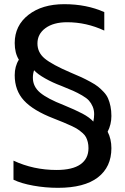

<svg xmlns="http://www.w3.org/2000/svg" viewBox="-20 -734 601 924"><path d="M258.8 169.9Q198.7 169.9 140.4 159.4Q82 148.9 44.9 130.9V39.1Q141.1 84 252 84Q328.6 84 367.2 56.9Q405.8 29.8 405.8 -21Q405.8 -37.1 402.6 -50Q399.4 -63 394 -73.5Q388.7 -84 377.4 -93.8Q366.2 -103.5 355.2 -111.1Q344.2 -118.7 323.7 -128.2Q303.2 -137.7 285.4 -145Q267.6 -152.3 237.8 -164.1Q139.6 -202.1 95.2 -250.5Q50.8 -298.8 50.8 -372.1Q50.8 -415 70.8 -446.8Q50.8 -479 50.8 -526.9Q50.8 -610.8 116.7 -662.4Q182.6 -713.9 289.1 -713.9Q396.5 -713.9 481.9 -675.8V-586.9Q395.5 -627 303.2 -627Q237.3 -627 198.7 -598.6Q160.2 -570.3 160.2 -524.9Q160.2 -481.4 195.1 -452.4Q230 -423.3 319.8 -384.8Q352.5 -371.1 372.1 -362.1Q391.6 -353 415 -340.3Q438.5 -327.6 451.9 -316.9Q465.3 -306.2 479.2 -291.3Q493.2 -276.4 500.2 -260Q507.3 -243.7 511.7 -222.4Q516.1 -201.2 516.1 -175.8Q516.1 -135.3 498 -100.1Q516.1 -64.9 516.1 -21Q516.1 69.8 450.9 119.9Q385.7 169.9 258.8 169.9ZM429.2 -148.9Q433.1 -168.5 433.1 -184.1Q433.1 -204.6 426 -221.2Q418.9 -237.8 408 -250Q397 -262.2 375 -274.9Q353 -287.6 331.8 -297.1Q310.5 -306.6 274.9 -320.8Q232.9 -336.4 196.8 -356.9Q160.6 -377.4 144 -396Q138.2 -378.9 138.2 -359.9Q138.2 -317.4 173.1 -288.1Q208 -258.8 287.1 -228Q341.8 -205.6 376.2 -187.5Q410.6 -169.4 429.2 -148.9Z"/></svg>

Font: Prompt
Style: Regular
Weight: 400
Designer: Katatrad Team
Foundry: CadsonDemak
Version: Version 1.000;PS 001.000;hotconv 1.0.88;makeotf.lib2.5.64775